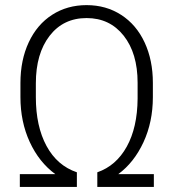

<svg xmlns="http://www.w3.org/2000/svg" viewBox="-20 -741 695 761"><path d="M365.7 -58.1Q440.4 -84 482.4 -159.7Q524.4 -235.4 525.4 -349.6V-413.1Q525.4 -529.8 470.2 -599.6Q415 -669.4 323.2 -669.4Q231 -669.4 176.5 -598.9Q122.1 -528.3 122.1 -410.6V-356Q122.1 -240.7 164.3 -162.6Q206.5 -84.5 284.7 -58.1V0H58.6V-50.8H199.2Q134.8 -98.1 97.9 -178.2Q61 -258.3 61 -356V-412.1Q61 -502.9 94 -573.5Q127 -644 186.8 -682.4Q246.6 -720.7 323.2 -720.7Q400.4 -720.7 460.4 -681.9Q520.5 -643.1 553.2 -572.8Q585.9 -502.4 585.9 -412.6V-356Q585.9 -257.8 548.6 -177.2Q511.2 -96.7 448.7 -50.8H589.8V0H365.7Z"/></svg>

Font: Vazir Thin FD
Style: Thin-FD
Weight: 100
Designer: Saber Rastikerdar
Foundry: Saber Rastikerdar
Version: Version 30.0.0